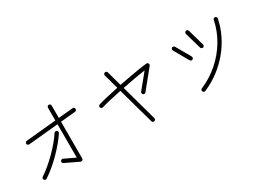

<svg xmlns="http://www.w3.org/2000/svg" viewBox="-21 -1484 3042 2229"><g transform="rotate(-30 1500.0 -369.5)"><path d="M611 -2 431 -88Q421 -93 418 -102.5Q415 -112 419 -121Q424 -131 433.5 -134.5Q443 -138 453 -133L597 -65V-512L197 -474Q187 -473 178.5 -479.5Q170 -486 169 -496Q168 -507 175 -515Q182 -523 192 -524L597 -563V-734Q597 -744 604.5 -751.5Q612 -759 622 -759Q633 -759 640 -751.5Q647 -744 647 -734V-568L841 -586Q852 -588 859.5 -581Q867 -574 868 -564Q870 -554 863 -545.5Q856 -537 846 -536L647 -517V-25Q647 -10 635 -4Q625 3 611 -2ZM172 -28Q163 -22 153 -24Q143 -26 137 -35Q131 -43 133 -53.5Q135 -64 144 -70Q193 -102 246.5 -147Q300 -192 351.5 -243.5Q403 -295 445.5 -346Q488 -397 516 -441Q522 -450 532 -452Q542 -454 551 -449Q560 -444 562.5 -433.5Q565 -423 559 -414Q529 -367 484.5 -314Q440 -261 387.5 -208Q335 -155 279.5 -108.5Q224 -62 172 -28Z M1589 19Q1579 22 1569.5 17Q1560 12 1558 2L1423 -483Q1338 -466 1265.5 -449Q1193 -432 1152 -419Q1142 -416 1133 -420.5Q1124 -425 1121 -435Q1118 -446 1122.5 -455Q1127 -464 1137 -467Q1178 -480 1251.5 -497Q1325 -514 1410 -532L1356 -727Q1353 -738 1358 -747Q1363 -756 1373 -758Q1384 -761 1393 -756Q1402 -751 1404 -741L1459 -542Q1531 -556 1602 -569Q1673 -582 1735 -592Q1797 -602 1841 -606Q1858 -608 1866 -593Q1874 -578 1863 -565L1666 -322Q1660 -314 1649.5 -313Q1639 -312 1631 -318Q1623 -325 1621.5 -335.5Q1620 -346 1627 -354L1785 -548Q1720 -539 1638 -524.5Q1556 -510 1473 -493L1606 -12Q1609 -2 1604 7Q1599 16 1589 19Z M2277 11Q2267 15 2257.5 11.5Q2248 8 2244 -2Q2240 -12 2243.5 -21.5Q2247 -31 2257 -35Q2389 -91 2496 -184.5Q2603 -278 2675 -399Q2747 -520 2774 -655Q2776 -665 2785 -670.5Q2794 -676 2804 -674Q2814 -672 2819.5 -663.5Q2825 -655 2823 -645Q2801 -537 2752.5 -438Q2704 -339 2632.5 -253.5Q2561 -168 2471 -100.5Q2381 -33 2277 11ZM2506 -438Q2496 -436 2487 -441Q2478 -446 2475 -456L2412 -675Q2410 -685 2415 -694Q2420 -703 2430 -706Q2440 -709 2449 -704Q2458 -699 2461 -688L2523 -470Q2526 -460 2521 -450.5Q2516 -441 2506 -438ZM2330 -379Q2321 -374 2311 -377Q2301 -380 2296 -389L2185 -584Q2180 -593 2182.5 -603Q2185 -613 2194 -618Q2203 -623 2213.5 -620.5Q2224 -618 2228 -609L2340 -414Q2345 -404 2342 -394Q2339 -384 2330 -379Z"/></g></svg>

Font: Zen Kurenaido
Style: Regular
Weight: 400
Designer: Yoshimichi Ohira
Foundry: Positype
Version: Version 1.001